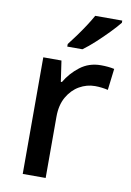

<svg xmlns="http://www.w3.org/2000/svg" viewBox="-86 -820 596 874"><g transform="rotate(10 211.5 -383.0)"><path d="M347 -549Q381 -549 409 -543L397 -444Q385 -447 369 -449Q353 -451 337 -451Q299 -451 265 -431.5Q231 -412 209.5 -374.5Q188 -337 188 -283V0H82V-539H166L180 -443H185Q210 -486 251 -517.5Q292 -549 347 -549ZM407 -756Q392 -737 364.5 -708.5Q337 -680 306.5 -652Q276 -624 251 -606H181V-618Q196 -637 215 -663Q234 -689 252 -716.5Q270 -744 282 -766H407Z"/></g></svg>

Font: Noto Sans Myanmar UI Medium
Style: Regular
Weight: 500
Designer: Monotype Design Team
Foundry: Monotype Imaging Inc.
Version: Version 2.103; ttfautohint (v1.8.4.7-5d5b)